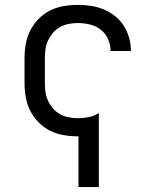

<svg xmlns="http://www.w3.org/2000/svg" viewBox="-20 -548 640 783"><path d="M300 215V8H298Q268 8 239 3Q210 -2 184 -15Q158 -28 137 -49.5Q116 -71 103 -97Q90 -123 85 -152Q80 -181 80 -210V-310Q80 -339 85 -368Q90 -397 103 -423Q116 -449 137 -470.5Q158 -492 184 -505Q210 -518 239 -523Q268 -528 298 -528Q325 -528 351.5 -524Q378 -520 403 -509.5Q428 -499 449.5 -482Q471 -465 485 -442.5Q499 -420 506.5 -393.5Q514 -367 514 -340H431Q431 -365 420.5 -388.5Q410 -412 391 -427Q372 -442 347 -448Q322 -454 298 -454Q279 -454 260.5 -450.5Q242 -447 225.5 -438Q209 -429 196.5 -414.5Q184 -400 176 -383Q168 -366 165.5 -347.5Q163 -329 163 -310V-210Q163 -191 165.5 -172.5Q168 -154 176 -137Q184 -120 196.5 -105.5Q209 -91 225.5 -82Q242 -73 260.5 -69.5Q279 -66 298 -66Q320 -66 342 -70.5Q364 -75 383 -87V215Z"/></svg>

Font: Iosevka Aile
Style: Regular
Weight: 400
Designer: Belleve Invis
Foundry: Belleve Invis
Version: Version 28.0.1; ttfautohint (v1.8.4)